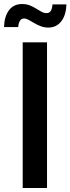

<svg xmlns="http://www.w3.org/2000/svg" viewBox="-45 -939 352 959"><path d="M189.9 -727.5V0H68.4V-727.5ZM196.8 -801.3Q176.3 -801.3 158.4 -808.1Q140.6 -814.9 125.5 -824Q110.4 -833 97.9 -839.8Q85.4 -846.7 75.2 -846.7Q61 -846.7 54 -834Q46.9 -821.3 45.9 -803.7H-24.9Q-23.4 -856.9 0 -887.9Q23.4 -918.9 65.4 -918.9Q86.4 -918.9 103.8 -912.1Q121.1 -905.3 135.3 -896.2Q149.4 -887.2 162.1 -880.4Q174.8 -873.5 187 -873.5Q201.7 -873.5 208.5 -884.3Q215.3 -895 217.3 -917H286.6Q285.2 -862.8 260.7 -832Q236.3 -801.3 196.8 -801.3Z"/></svg>

Font: Inter Cardless Tabular Medium
Style: Regular
Weight: 500
Designer: Rasmus Andersson
Foundry: rsms
Version: Version 4.000;git-4fc901f